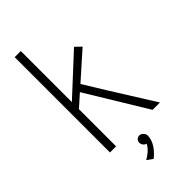

<svg xmlns="http://www.w3.org/2000/svg" viewBox="-276 -757 997 997"><g transform="rotate(-45 223.0 -258.0)"><path d="M67 -700V0H112V-273L178 -332L380 0H434C323 -176 239 -312 210 -360L355 -489L323 -520L112 -325V-700ZM234 102C234 102 222 133 172 161L204 184C238 156 268 119 268 76C268 61 253 46 239 45C223 44 211 56 210 70C210 77 212 91 227 100Z"/></g></svg>

Font: Advent Pro
Style: Light
Weight: 300
Designer: Andreas Kalpakidis
Foundry: Andreas Kalpakidis
Version: Version 2.002 2007